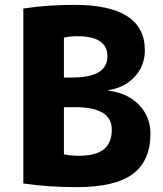

<svg xmlns="http://www.w3.org/2000/svg" viewBox="-20 -760 670 790"><path d="M243 -441H276Q422 -441 422 -528Q422 -611 299 -611Q268 -611 243 -605ZM243 -319V-125Q272 -119 303 -119Q374 -119 407 -145.5Q440 -172 440 -227Q440 -319 289 -319ZM599 -210Q599 -98 526 -44Q453 10 296 10Q180 10 76 -5V-725Q175 -740 286 -740Q576 -740 576 -553Q576 -490 535 -445Q494 -400 426 -389V-387Q506 -377 552.5 -328Q599 -279 599 -210Z"/></svg>

Font: M PLUS 1p ExtraBold
Style: Regular
Weight: 800
Version: Version 1.062